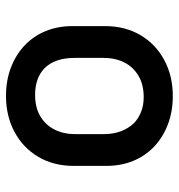

<svg xmlns="http://www.w3.org/2000/svg" viewBox="2 -587 596 640"><g transform="rotate(-90 300.0 -267.0)"><path d="M300 -545Q352 -545 395 -528.5Q438 -512 469 -482.5Q500 -453 516.5 -412.5Q533 -372 533 -323V-215Q533 -148 503 -97Q473 -46 420 -17.5Q367 11 300 11Q248 11 205 -5.5Q162 -22 131 -51.5Q100 -81 83.5 -121.5Q67 -162 67 -211V-319Q67 -386 97 -437Q127 -488 180 -516.5Q233 -545 300 -545ZM304 -448Q262 -448 233 -431Q204 -414 188.5 -384Q173 -354 173 -315V-218Q173 -187 182.5 -162Q192 -137 209 -119Q224 -104 246.5 -95Q269 -86 296 -86Q338 -86 367.5 -103.5Q397 -121 412 -151Q427 -181 427 -219V-316Q427 -349 418.5 -374Q410 -399 393 -416Q377 -432 354.5 -440Q332 -448 304 -448Z"/></g></svg>

Font: Recursive Medium
Style: Regular
Weight: 500
Version: Version 1.085